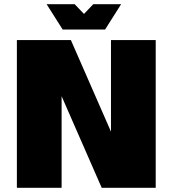

<svg xmlns="http://www.w3.org/2000/svg" viewBox="-20 -890 818 910"><path d="M506 -700H718V0H462L272 -434V0H60V-700H316L506 -266ZM554 -870 478 -750H277L201 -870H334L378 -824L422 -870Z"/></svg>

Font: Fivo Sans Black
Style: Regular
Weight: 900
Designer: Alexander Slobzheninov
Foundry: Alexander Slobzheninov
Version: 1.0